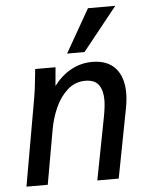

<svg xmlns="http://www.w3.org/2000/svg" viewBox="-56 -860 712 907"><g transform="rotate(-5 300.0 -407.0)"><path d="M117.5 -507.5Q118.5 -515 119.5 -525.8Q120.5 -536.5 122 -550H218.5L210.5 -462Q247.5 -510.5 293.8 -535.2Q340 -560 392.5 -560Q465 -560 502.8 -517.8Q540.5 -475.5 540.5 -399.5Q540.5 -368.5 533.5 -330.5L470 0H368.5L426 -298Q435 -346.5 435 -376Q435 -421.5 416 -447.8Q397 -474 352.5 -474Q304.5 -474 268.5 -442Q232.5 -410 210.5 -360.8Q188.5 -311.5 179 -257L133.5 0H32.5L106 -417.5Q113 -458 117.5 -507.5ZM278.5 -609.5 395.5 -814.5H525L361 -609.5Z"/></g></svg>

Font: JuliaMono MediumItalic
Style: Regular
Weight: 500
Italic angle: -9°
Monospace: yes
Designer: cormullion
Foundry: corm
Version: Version 0.049; ttfautohint (v1.8.4)